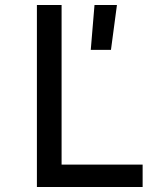

<svg xmlns="http://www.w3.org/2000/svg" viewBox="-20 -750 640 770"><path d="M128 0V-730H227V-90H552V0ZM344 -550 359 -730H449L425 -550Z"/></svg>

Font: JetBrains Mono NL Medium
Style: Regular
Weight: 500
Monospace: yes
Designer: Philipp Nurullin, Konstantin Bulenkov
Foundry: JetBrains
Version: Version 2.305; ttfautohint (v1.8.4.7-5d5b)